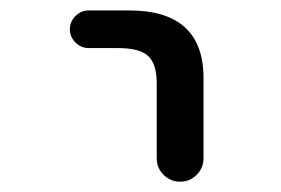

<svg xmlns="http://www.w3.org/2000/svg" viewBox="-20 -567 540 369"><path d="M150.4 -474.6Q135.7 -474.6 125 -485.4Q114.3 -496.1 114.3 -510.7Q114.3 -525.4 125 -536.1Q135.7 -546.9 150.4 -546.9H228.5Q371.1 -546.9 371.1 -417V-262.7Q371.1 -244.1 357.9 -231Q344.7 -217.8 326.2 -217.8Q307.6 -217.8 294.4 -231Q281.2 -244.1 281.2 -262.7V-407.2Q281.2 -444.3 264.6 -459.5Q248 -474.6 207 -474.6Z"/></svg>

Font: Rounded Mgen+ 1mn regular
Style: Regular
Weight: 400
Designer: [Source Han Sans]
Ryoko NISHIZUKA  (kana & ideographs); Paul D. Hunt (Latin, Greek & Cyrillic); Wenlong ZHANG  (bopomofo
Version: Version 1.059.20150602